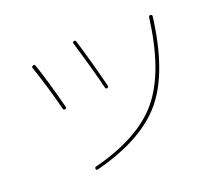

<svg xmlns="http://www.w3.org/2000/svg" viewBox="-118 -886 1237 1068"><g transform="rotate(-20 500.0 -352.0)"><path d="M291 6.8Q282.2 8.8 280.3 0Q278.3 -9.8 287.1 -11.7Q561.5 -82 685.1 -231.9Q808.6 -381.8 848.6 -691.4Q850.6 -702.1 860.4 -700.2Q871.1 -698.2 869.1 -689.5Q829.1 -372.1 701.2 -218.8Q573.2 -65.4 291 6.8ZM222.7 -377.9Q189.5 -510.7 142.6 -648.4Q139.6 -656.2 150.4 -660.2Q159.2 -664.1 163.1 -654.3Q200.2 -544.9 242.2 -381.8Q244.1 -372.1 235.4 -370.1Q224.6 -368.2 222.7 -377.9ZM483.4 -408.2Q459 -511.7 403.3 -697.3Q399.4 -706.1 410.2 -710Q418 -712.9 421.9 -703.1Q470.7 -541 502 -413.1Q503.9 -401.4 495.1 -400.4Q485.4 -398.4 483.4 -408.2Z"/></g></svg>

Font: Rounded-L Mgen+ 2m thin
Style: Regular
Weight: 100
Designer: [Source Han Sans]
Ryoko NISHIZUKA  (kana & ideographs); Paul D. Hunt (Latin, Greek & Cyrillic); Wenlong ZHANG  (bopomofo
Version: Version 1.059.20150602